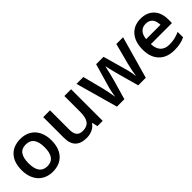

<svg xmlns="http://www.w3.org/2000/svg" viewBox="160 -1429 2319 2319"><g transform="rotate(-45 1319.5 -270.0)"><path d="M307 -550Q185 -550 117.5 -476.5Q50 -403 50 -271Q50 -185 81 -123Q112 -59 170 -24.5Q228 10 304 10Q425 10 493 -64.5Q561 -139 561 -271Q561 -355 530 -418.5Q499 -482 441.5 -516Q384 -550 307 -550ZM305 -456Q443 -456 443 -271Q443 -84 306 -84Q168 -84 168 -271Q168 -362 201 -409Q234 -456 305 -456Z M1164 -540H1049V-271Q1049 -171 1015.5 -127Q982 -83 909 -83Q855 -83 829.5 -114Q804 -145 804 -207V-540H688V-187Q688 -88 736.5 -39Q785 10 883 10Q939 10 983.5 -11.5Q1028 -33 1052 -71H1058L1074 0H1164Z M2052 -540H1937L1867 -274Q1841 -170 1833 -106H1829Q1828 -131 1817.5 -179.5Q1807 -228 1798 -256L1718 -540H1592L1510 -256Q1502 -232 1492 -185.5Q1482 -139 1478 -105H1475Q1468 -159 1442 -274L1373 -540H1256L1407 0H1534L1606 -251Q1623 -308 1651 -438H1655Q1685 -307 1701 -252L1771 0H1900Z M2564 -27V-120Q2517 -99 2475.5 -90Q2434 -81 2386 -81Q2313 -81 2273 -123Q2233 -165 2231 -244H2591V-306Q2591 -420 2529 -485Q2467 -550 2360 -550Q2245 -550 2179 -474Q2113 -398 2113 -266Q2113 -137 2184 -63.5Q2255 10 2381 10Q2437 10 2479.5 1.5Q2522 -7 2564 -27ZM2478 -327H2233Q2239 -393 2272 -428Q2305 -463 2360 -463Q2416 -463 2446.5 -428.5Q2477 -394 2478 -327Z"/></g></svg>

Font: OpenSansMMV
Style: Semibold
Weight: 600
Designer: Steve Matteson
Foundry: Ascender Corporation
Version: Version 6.000